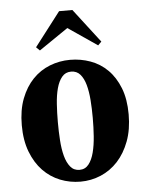

<svg xmlns="http://www.w3.org/2000/svg" viewBox="-52 -758 616 808"><g transform="rotate(-5 256.0 -353.5)"><path d="M29.8 -250Q29.8 -314 48.3 -362.1Q66.9 -410.2 97.9 -442.4Q128.9 -474.6 169.9 -490.7Q210.9 -506.8 255.9 -506.8Q300.8 -506.8 341.8 -491.9Q382.8 -477.1 413.8 -446.3Q444.8 -415.5 463.4 -368.4Q481.9 -321.3 481.9 -256.8Q481.9 -192.9 463.4 -143.6Q444.8 -94.2 413.8 -60.5Q382.8 -26.9 341.8 -9.5Q300.8 7.8 255.9 7.8Q210.9 7.8 169.9 -8.5Q128.9 -24.9 97.9 -57.1Q66.9 -89.4 48.3 -137.7Q29.8 -186 29.8 -250ZM330.1 -254.9Q330.1 -293.9 327.4 -330.3Q324.7 -366.7 316.9 -395Q309.1 -423.3 294.4 -440.2Q279.8 -457 255.9 -457Q231.9 -457 217.3 -439.2Q202.6 -421.4 194.8 -392.3Q187 -363.3 184.6 -326.2Q182.1 -289.1 182.1 -250Q182.1 -210.9 184.6 -173.6Q187 -136.2 194.8 -106.9Q202.6 -77.6 217.3 -59.8Q231.9 -42 255.9 -42Q279.8 -42 294.4 -60.5Q309.1 -79.1 316.9 -109.4Q324.7 -139.6 327.4 -177.7Q330.1 -215.8 330.1 -254.9ZM284.2 -714.8 394 -571.8 379.4 -557.1 256.3 -641.1 133.3 -557.1 118.2 -571.8 228 -714.8Z"/></g></svg>

Font: Berkshire Swash
Style: Regular
Weight: 400
Designer: Astigmatic (AOETI)
Foundry: Astigmatic (AOETI)
Version: Version 1.001